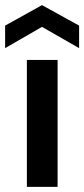

<svg xmlns="http://www.w3.org/2000/svg" viewBox="-58 -730 329 750"><path d="M47 0V-496H167V0ZM-38 -542V-630L106 -710L251 -630V-542L106 -625Z"/></svg>

Font: DM Sans 9pt 36pt SemiBold
Style: Regular
Weight: 600
Version: Version 4.004;gftools[0.9.30]